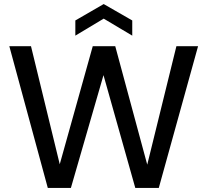

<svg xmlns="http://www.w3.org/2000/svg" viewBox="-20 -928 1023 948"><path d="M216 0 26 -700H133L275 -117L438 -700H549L707 -115L851 -700H958L764 0H648L491 -557L330 0ZM352 -752V-827L492 -908L633 -827V-752L492 -836Z"/></svg>

Font: DM Sans 17pt Medium
Style: Regular
Weight: 500
Version: Version 4.004;gftools[0.9.30]